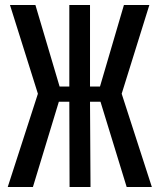

<svg xmlns="http://www.w3.org/2000/svg" viewBox="-20 -750 640 770"><path d="M112 0 216 -342H258L259 0H343L341 -342H383L488 0H589L468 -374L579 -730H477L381 -403H341V-730H258V-403H219L122 -730H20L132 -374L11 0Z"/></svg>

Font: Tekne LDO SemiBold
Style: Regular
Weight: 600
Monospace: yes
Designer: Alessio Laiso, Mario Rullo, Paolo Rosset
Foundry: Alessio Laiso
Version: Version 1.000;hotconv 1.0.109;makeotfexe 2.5.65596